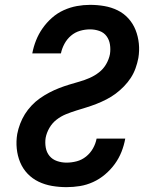

<svg xmlns="http://www.w3.org/2000/svg" viewBox="-20 -763 640 791"><path d="M254 8Q224 8 194.5 3Q165 -2 139 -14.5Q113 -27 93.5 -47.5Q74 -68 63 -94.5Q52 -121 49 -151Q46 -181 51 -211Q55 -232 63 -253Q71 -274 82.5 -292.5Q94 -311 110 -328Q126 -345 144.5 -358Q163 -371 183 -381.5Q203 -392 223.5 -400Q244 -408 265.5 -414.5Q287 -421 308 -427Q329 -433 349.5 -442Q370 -451 388 -465Q406 -479 417.5 -499Q429 -519 433 -540Q436 -560 433 -579.5Q430 -599 419 -614Q408 -629 389.5 -635.5Q371 -642 351 -642Q330 -642 309.5 -636Q289 -630 272.5 -616Q256 -602 245.5 -582.5Q235 -563 231 -543H113Q118 -570 128.5 -596.5Q139 -623 155.5 -646.5Q172 -670 194 -689.5Q216 -709 242.5 -721Q269 -733 296.5 -738Q324 -743 351 -743Q381 -743 410 -738Q439 -733 464.5 -720.5Q490 -708 509 -687Q528 -666 538.5 -639.5Q549 -613 552 -583.5Q555 -554 550 -524Q546 -503 538.5 -482Q531 -461 519 -442.5Q507 -424 491 -407.5Q475 -391 457 -377.5Q439 -364 418.5 -353.5Q398 -343 377.5 -335Q357 -327 336 -320.5Q315 -314 294 -307.5Q273 -301 252 -292.5Q231 -284 213 -270Q195 -256 183.5 -236Q172 -216 168 -195Q165 -175 168.5 -155Q172 -135 184 -120.5Q196 -106 215 -99.5Q234 -93 254 -93Q275 -93 296 -98.5Q317 -104 334.5 -118Q352 -132 363 -151.5Q374 -171 378 -192H496Q491 -164 480.5 -137.5Q470 -111 453 -87.5Q436 -64 413 -44.5Q390 -25 363.5 -13Q337 -1 309.5 3.5Q282 8 254 8Z"/></svg>

Font: Iosevka Curly Extended Oblique
Style: Bold
Weight: 700
Width: 7
Italic angle: -9°
Monospace: yes
Designer: Belleve Invis
Foundry: Belleve Invis
Version: Version 11.1.0; ttfautohint (v1.8.3)